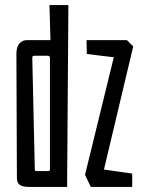

<svg xmlns="http://www.w3.org/2000/svg" viewBox="-20 -741 571 761"><path d="M47 -36 45 -528Q45 -554 56.5 -568Q68 -582 87 -582H180L176 -721H251L246 0H98Q69 0 58 -8.5Q47 -17 47 -36ZM169 -63Q175 -63 176.5 -64.5Q178 -66 178 -69V-511Q178 -520 169 -520H117Q111 -520 109.5 -518Q108 -516 108 -511L118 -69Q118 -66 119.5 -64.5Q121 -63 127 -63ZM317 -48 431 -514 324 -527 323 -582H483L508 -557L392 -69L504 -53V0H340Z"/></svg>

Font: Bahianita
Style: Regular
Weight: 400
Designer: Pablo Cosgaya & Dani Raskovsky
Foundry: Pablo Cosgaya & Dani Raskovsky
Version: Version 1.008